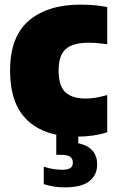

<svg xmlns="http://www.w3.org/2000/svg" viewBox="-20 -579 506 829"><path d="M311.5 11Q172.5 11 98 -59.8Q23.5 -130.5 23.5 -274Q23.5 -421 104.8 -490Q186 -559 327.5 -559Q390 -559 443 -548.5V-388Q422.5 -391 402.2 -392.8Q382 -394.5 362 -394.5Q293.5 -394.5 263.2 -366.5Q233 -338.5 233 -276Q233 -208 262.2 -180.8Q291.5 -153.5 350.5 -153.5Q371.5 -153.5 393.5 -157.2Q415.5 -161 443 -168.5V-8Q383.5 11 311.5 11ZM259 230Q233 230 211 226.2Q189 222.5 169 216V140.5Q188.5 147.5 210.2 150.8Q232 154 248 154Q271 154 282.8 147.2Q294.5 140.5 294.5 122.5Q294.5 89.5 246.5 89.5H223V-10H318V39.5Q399.5 57 399.5 131.5Q399.5 176.5 366 203.2Q332.5 230 259 230Z"/></svg>

Font: Encode Sans Semi Condensed Black
Style: Regular
Weight: 900
Width: 4
Designer: Multiple Designers
Foundry: Impallari Type
Version: Version 3.000; ttfautohint (v1.8.3) -l 8 -r 50 -G 200 -x 14 